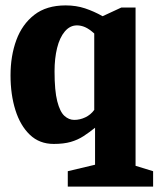

<svg xmlns="http://www.w3.org/2000/svg" viewBox="-20 -523 587 711"><path d="M231 168V111L332 87V-50Q311 -33 289.5 -19Q268 -5 242 2.5Q216 10 179 10Q126 10 90.5 -24Q55 -58 37 -115.5Q19 -173 19 -244Q19 -316 40.5 -374.5Q62 -433 107 -468Q152 -503 223 -503Q262 -503 295 -492Q328 -481 360 -463L429 -495H482V91L547 111V168ZM255 -79Q276 -79 296 -88.5Q316 -98 329 -116V-399Q310 -416 295 -422.5Q280 -429 265 -429Q239 -429 220 -406.5Q201 -384 191.5 -345.5Q182 -307 182 -259Q182 -187 192 -148Q202 -109 218.5 -94Q235 -79 255 -79Z"/></svg>

Font: Manuale ExtraBold
Style: Regular
Weight: 800
Version: Version 1.002